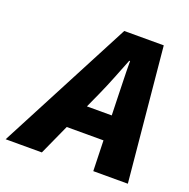

<svg xmlns="http://www.w3.org/2000/svg" viewBox="-184 -763 864 877"><g transform="rotate(20 248.0 -325.0)"><path d="M-66 0 274 -650H466L528 0H360L350 -344Q349 -391 347.5 -436Q346 -481 346 -530H342Q323 -482 305 -436.5Q287 -391 266 -344L110 0ZM110 -148 138 -268H440L412 -148Z"/></g></svg>

Font: Source Sans 3 Black
Style: Italic
Weight: 900
Italic angle: -11°
Designer: Paul D. Hunt
Foundry: Adobe
Version: Version 3.052;hotconv 1.1.0;makeotfexe 2.6.0